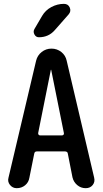

<svg xmlns="http://www.w3.org/2000/svg" viewBox="-20 -985 540 1005"><path d="M246.1 -619.1 179.7 -288.1Q179.7 -283.2 182.1 -279.8Q184.6 -276.4 189.5 -276.4H304.7Q309.6 -276.4 312.5 -279.8Q315.4 -283.2 314.5 -288.1L248 -619.1Q248 -620.1 247.1 -620.1Q246.1 -620.1 246.1 -619.1ZM67.4 0Q45.9 0 32.2 -17.1Q18.6 -34.2 24.4 -54.7L168.9 -667Q175.8 -695.3 198.2 -712.9Q220.7 -730.5 249.5 -730.5Q278.3 -730.5 300.8 -712.9Q323.2 -695.3 329.1 -667L472.7 -55.7Q478.5 -33.2 465.3 -16.6Q452.1 0 428.7 0Q403.3 0 384.3 -16.1Q365.2 -32.2 359.4 -56.6L335 -180.7Q334 -191.4 321.3 -192.4H172.9Q161.1 -192.4 159.2 -180.7L133.8 -54.7Q129.9 -30.3 111.3 -15.1Q92.8 0 67.4 0ZM314.5 -964.8Q336.9 -964.8 345.2 -945.3Q353.5 -925.8 338.9 -909.2L266.6 -827.1Q234.4 -790 183.6 -790Q168 -790 160.2 -804.7Q152.3 -819.3 160.2 -833L200.2 -901.4Q217.8 -931.6 249 -948.2Q280.3 -964.8 314.5 -964.8Z"/></svg>

Font: Rounded-X Mgen+ 1mn medium
Style: Regular
Weight: 500
Designer: [Source Han Sans]
Ryoko NISHIZUKA  (kana & ideographs); Paul D. Hunt (Latin, Greek & Cyrillic); Wenlong ZHANG  (bopomofo
Version: Version 1.059.20150602